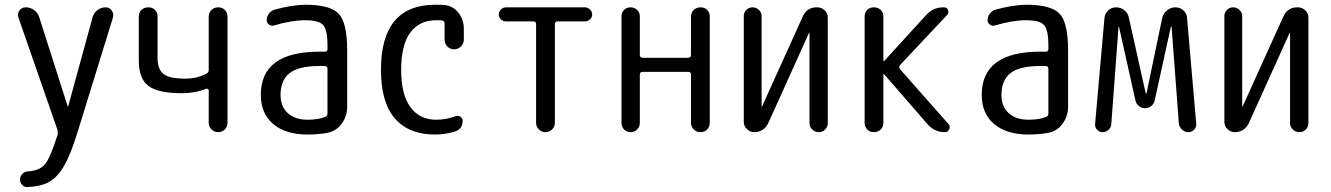

<svg xmlns="http://www.w3.org/2000/svg" viewBox="-20 -550 5540 799"><path d="M218.8 -10.7 56.6 -477.5Q50.8 -492.2 60.5 -505.9Q70.3 -519.5 86.9 -519.5Q105.5 -519.5 121.6 -508.3Q137.7 -497.1 143.6 -477.5L261.7 -107.4Q261.7 -106.4 262.7 -106.4Q263.7 -106.4 263.7 -107.4L365.2 -477.5Q370.1 -496.1 385.3 -507.8Q400.4 -519.5 419.9 -519.5Q435.5 -519.5 444.8 -506.8Q454.1 -494.1 450.2 -477.5L302.7 0Q274.4 91.8 247.6 138.7Q220.7 185.5 187 205.6Q153.3 225.6 95.7 228.5Q82 229.5 72.8 220.2Q63.5 210.9 63.5 197.3Q63.5 183.6 72.8 173.8Q82 164.1 95.7 163.1Q145.5 160.2 167.5 133.3Q189.5 106.4 219.7 10.7Q221.7 2 218.8 -10.7Z M737.3 -162.1Q637.7 -162.1 597.7 -192.4Q557.6 -222.7 557.6 -298.8V-481.4Q557.6 -498 568.8 -508.8Q580.1 -519.5 597.2 -519.5Q614.3 -519.5 625 -508.8Q635.7 -498 635.7 -481.4V-308.6Q635.7 -262.7 659.7 -242.7Q683.6 -222.7 752 -222.7Q798.8 -222.7 838.9 -243.2Q848.6 -248 848.6 -259.8V-481.4Q848.6 -498 860.4 -508.8Q872.1 -519.5 888.2 -519.5Q904.3 -519.5 915.5 -508.8Q926.8 -498 926.8 -481.4V-39.1Q926.8 -22.5 915.5 -11.2Q904.3 0 888.2 0Q872.1 0 860.4 -11.2Q848.6 -22.5 848.6 -39.1V-173.8Q848.6 -177.7 845.2 -179.7Q841.8 -181.6 837.9 -180.7Q792 -162.1 737.3 -162.1Z M1309.6 -275.4Q1222.7 -275.4 1185.1 -245.6Q1147.5 -215.8 1147.5 -155.3Q1147.5 -106.4 1177.7 -79.1Q1208 -51.8 1259.8 -51.8Q1304.7 -51.8 1333 -63.5Q1342.8 -66.4 1342.8 -78.1V-263.7Q1342.8 -274.4 1332 -275.4ZM1259.8 9.8Q1168.9 9.8 1117.2 -33.7Q1065.4 -77.1 1065.4 -155.3Q1065.4 -335 1309.6 -335H1332Q1342.8 -335 1342.8 -345.7V-360.4Q1342.8 -425.8 1324.7 -445.8Q1306.6 -465.8 1250 -465.8Q1194.3 -465.8 1121.1 -444.3Q1110.4 -440.4 1100.1 -447.3Q1089.8 -454.1 1089.8 -465.8Q1089.8 -480.5 1099.1 -493.2Q1108.4 -505.9 1122.1 -509.8Q1194.3 -529.3 1250 -530.3Q1353.5 -530.3 1389.2 -493.2Q1424.8 -456.1 1424.8 -339.8V-105.5Q1424.8 -66.4 1401.9 -35.2Q1378.9 -3.9 1341.8 2.9Q1303.7 9.8 1259.8 9.8Z M1790 9.8Q1681.6 9.8 1623.5 -56.6Q1565.4 -123 1565.4 -259.8Q1565.4 -529.3 1790 -530.3Q1815.4 -530.3 1827.1 -529.3Q1864.3 -526.4 1887.2 -497.6Q1910.2 -468.8 1910.2 -429.7V-384.8Q1910.2 -368.2 1897.9 -356.4Q1885.7 -344.7 1869.6 -344.7Q1853.5 -344.7 1841.8 -356.4Q1830.1 -368.2 1830.1 -384.8V-452.1Q1830.1 -462.9 1819.3 -464.8Q1811.5 -465.8 1794.9 -465.8Q1725.6 -465.8 1687.5 -414.6Q1649.4 -363.3 1649.4 -259.8Q1649.4 -156.2 1688 -104Q1726.6 -51.8 1794.9 -51.8Q1836.9 -51.8 1875 -66.4Q1885.7 -70.3 1895.5 -64.5Q1905.3 -58.6 1905.3 -47.9Q1905.3 -12.7 1874 -2.9Q1834 9.8 1790 9.8Z M2085.9 -460.9Q2074.2 -460.9 2064.9 -469.2Q2055.7 -477.5 2055.7 -489.7Q2055.7 -502 2064.9 -510.7Q2074.2 -519.5 2085.9 -519.5H2414.1Q2425.8 -519.5 2435.1 -510.7Q2444.3 -502 2444.3 -489.7Q2444.3 -477.5 2435.1 -469.2Q2425.8 -460.9 2414.1 -460.9H2299.8Q2289.1 -460.9 2289.1 -449.2V-39.1Q2289.1 -22.5 2277.3 -11.2Q2265.6 0 2250 0Q2234.4 0 2222.7 -11.2Q2210.9 -22.5 2210.9 -39.1V-449.2Q2210.9 -460.9 2200.2 -460.9Z M2566.4 -38.1V-482.4Q2566.4 -498 2577.1 -508.8Q2587.9 -519.5 2604 -519.5Q2620.1 -519.5 2631.3 -508.8Q2642.6 -498 2642.6 -482.4V-321.3Q2642.6 -310.5 2654.3 -309.6H2843.8Q2854.5 -309.6 2855.5 -321.3V-481.4Q2855.5 -497.1 2866.7 -508.3Q2877.9 -519.5 2895 -519.5Q2912.1 -519.5 2922.9 -508.8Q2933.6 -498 2933.6 -481.4V-39.1Q2933.6 -22.5 2922.9 -11.2Q2912.1 0 2895 0Q2877.9 0 2866.7 -11.7Q2855.5 -23.4 2855.5 -39.1V-240.2Q2855.5 -251 2843.8 -251H2654.3Q2643.6 -251 2642.6 -240.2V-38.1Q2642.6 -22.5 2631.3 -11.2Q2620.1 0 2604 0Q2587.9 0 2577.1 -11.2Q2566.4 -22.5 2566.4 -38.1Z M3118.2 0Q3101.6 0 3088.4 -12.7Q3075.2 -25.4 3075.2 -42V-483.4Q3075.2 -498 3085.9 -508.8Q3096.7 -519.5 3111.8 -519.5Q3127 -519.5 3138.2 -508.8Q3149.4 -498 3149.4 -483.4V-107.4Q3149.4 -106.4 3150.4 -106.4Q3151.4 -106.4 3151.4 -107.4L3320.3 -480.5Q3337.9 -520.5 3380.9 -519.5Q3398.4 -519.5 3411.6 -507.3Q3424.8 -495.1 3424.8 -476.6V-38.1Q3424.8 -22.5 3414.1 -11.2Q3403.3 0 3387.2 0Q3371.1 0 3359.9 -11.2Q3348.6 -22.5 3348.6 -38.1V-413.1Q3348.6 -414.1 3347.7 -414.1Q3346.7 -414.1 3346.7 -413.1L3177.7 -39.1Q3159.2 0 3118.2 0Z M3578.1 -39.1V-481.4Q3578.1 -498 3588.9 -508.8Q3599.6 -519.5 3616.7 -519.5Q3633.8 -519.5 3645 -508.8Q3656.2 -498 3656.2 -481.4V-295.9H3657.2H3659.2L3835 -488.3Q3864.3 -520.5 3908.2 -519.5Q3920.9 -519.5 3925.3 -508.3Q3929.7 -497.1 3921.9 -488.3L3725.6 -279.3Q3718.8 -270.5 3725.6 -261.7L3927.7 -33.2Q3935.5 -24.4 3930.2 -12.2Q3924.8 0 3913.1 0Q3868.2 0 3839.8 -33.2L3659.2 -241.2Q3658.2 -242.2 3657.2 -242.2Q3656.2 -242.2 3656.2 -241.2V-39.1Q3656.2 -22.5 3645 -11.2Q3633.8 0 3616.7 0Q3599.6 0 3588.9 -11.2Q3578.1 -22.5 3578.1 -39.1Z M4309.6 -275.4Q4222.7 -275.4 4185.1 -245.6Q4147.5 -215.8 4147.5 -155.3Q4147.5 -106.4 4177.7 -79.1Q4208 -51.8 4259.8 -51.8Q4304.7 -51.8 4333 -63.5Q4342.8 -66.4 4342.8 -78.1V-263.7Q4342.8 -274.4 4332 -275.4ZM4259.8 9.8Q4168.9 9.8 4117.2 -33.7Q4065.4 -77.1 4065.4 -155.3Q4065.4 -335 4309.6 -335H4332Q4342.8 -335 4342.8 -345.7V-360.4Q4342.8 -425.8 4324.7 -445.8Q4306.6 -465.8 4250 -465.8Q4194.3 -465.8 4121.1 -444.3Q4110.4 -440.4 4100.1 -447.3Q4089.8 -454.1 4089.8 -465.8Q4089.8 -480.5 4099.1 -493.2Q4108.4 -505.9 4122.1 -509.8Q4194.3 -529.3 4250 -530.3Q4353.5 -530.3 4389.2 -493.2Q4424.8 -456.1 4424.8 -339.8V-105.5Q4424.8 -66.4 4401.9 -35.2Q4378.9 -3.9 4341.8 2.9Q4303.7 9.8 4259.8 9.8Z M4568.4 0Q4555.7 0 4545.9 -9.8Q4536.1 -19.5 4537.1 -33.2L4576.2 -475.6Q4578.1 -494.1 4591.8 -506.8Q4605.5 -519.5 4624 -519.5Q4643.6 -519.5 4658.7 -507.8Q4673.8 -496.1 4677.7 -476.6L4748 -161.1Q4748 -160.2 4749 -160.2L4751 -161.1L4816.4 -474.6Q4820.3 -493.2 4835.9 -506.3Q4851.6 -519.5 4871.1 -519.5Q4890.6 -519.5 4904.8 -506.8Q4918.9 -494.1 4919.9 -474.6L4958 -36.1Q4960 -22.5 4950.2 -11.2Q4940.4 0 4925.3 0Q4910.2 0 4898.9 -10.7Q4887.7 -21.5 4885.7 -36.1L4855.5 -438.5L4854.5 -439.5Q4853.5 -439.5 4852.5 -438.5L4785.2 -131.8Q4782.2 -118.2 4771 -108.9Q4759.8 -99.6 4745.6 -99.6Q4731.4 -99.6 4719.7 -108.9Q4708 -118.2 4705.1 -131.8L4636.7 -438.5Q4636.7 -439.5 4635.7 -439.5L4634.8 -438.5L4604.5 -33.2Q4603.5 -19.5 4593.3 -9.8Q4583 0 4568.4 0Z M5118.2 0Q5101.6 0 5088.4 -12.7Q5075.2 -25.4 5075.2 -42V-483.4Q5075.2 -498 5085.9 -508.8Q5096.7 -519.5 5111.8 -519.5Q5127 -519.5 5138.2 -508.8Q5149.4 -498 5149.4 -483.4V-107.4Q5149.4 -106.4 5150.4 -106.4Q5151.4 -106.4 5151.4 -107.4L5320.3 -480.5Q5337.9 -520.5 5380.9 -519.5Q5398.4 -519.5 5411.6 -507.3Q5424.8 -495.1 5424.8 -476.6V-38.1Q5424.8 -22.5 5414.1 -11.2Q5403.3 0 5387.2 0Q5371.1 0 5359.9 -11.2Q5348.6 -22.5 5348.6 -38.1V-413.1Q5348.6 -414.1 5347.7 -414.1Q5346.7 -414.1 5346.7 -413.1L5177.7 -39.1Q5159.2 0 5118.2 0Z"/></svg>

Font: Rounded-X Mgen+ 1mn regular
Style: Regular
Weight: 400
Designer: [Source Han Sans]
Ryoko NISHIZUKA  (kana & ideographs); Paul D. Hunt (Latin, Greek & Cyrillic); Wenlong ZHANG  (bopomofo
Version: Version 1.059.20150602